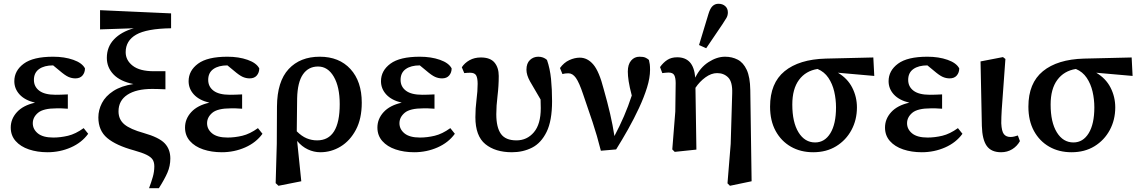

<svg xmlns="http://www.w3.org/2000/svg" viewBox="-20 -794 6051 1019"><path d="M232 14Q178 14 133.5 -1Q89 -16 63 -45.5Q37 -75 37 -117Q37 -163 70 -199Q103 -235 166 -249Q112 -262 84 -292.5Q56 -323 56 -363Q56 -419 106 -456Q156 -493 262 -493Q322 -493 369 -476.5Q416 -460 431 -431Q431 -409 418 -393.5Q405 -378 380 -378Q361 -378 343 -386Q325 -394 296 -419L262 -447Q215 -447 187.5 -427.5Q160 -408 160 -370Q160 -334 188.5 -312.5Q217 -291 275 -291Q290 -291 304 -291.5Q318 -292 340 -293V-217Q315 -219 303.5 -219Q292 -219 281 -219Q210 -219 182 -195.5Q154 -172 154 -140Q154 -108 181 -86Q208 -64 263 -64Q301 -64 341 -73.5Q381 -83 424 -114L448 -84Q414 -37 356 -11.5Q298 14 232 14Z M771 205Q783 173 791 145Q799 117 799 89Q799 67 790 53Q781 39 757.5 27.5Q734 16 691 4Q596 -22 549 -61.5Q502 -101 502 -171Q502 -210 521 -247Q540 -284 581.5 -311Q623 -338 688 -348Q618 -362 582.5 -399Q547 -436 547 -487Q547 -545 585 -585Q623 -625 690 -644L511 -638V-740L888 -723V-644Q758 -642 702.5 -610Q647 -578 647 -517Q647 -474 684.5 -445Q722 -416 796 -416H858V-320Q836 -321 819 -321.5Q802 -322 788 -322Q703 -322 656 -291Q609 -260 609 -203Q609 -160 640 -134Q671 -108 743 -88Q824 -65 854 -33.5Q884 -2 884 47Q884 87 868.5 122.5Q853 158 823 205Z M1157 14Q1103 14 1058.5 -1Q1014 -16 988 -45.5Q962 -75 962 -117Q962 -163 995 -199Q1028 -235 1091 -249Q1037 -262 1009 -292.5Q981 -323 981 -363Q981 -419 1031 -456Q1081 -493 1187 -493Q1247 -493 1294 -476.5Q1341 -460 1356 -431Q1356 -409 1343 -393.5Q1330 -378 1305 -378Q1286 -378 1268 -386Q1250 -394 1221 -419L1187 -447Q1140 -447 1112.5 -427.5Q1085 -408 1085 -370Q1085 -334 1113.5 -312.5Q1142 -291 1200 -291Q1215 -291 1229 -291.5Q1243 -292 1265 -293V-217Q1240 -219 1228.5 -219Q1217 -219 1206 -219Q1135 -219 1107 -195.5Q1079 -172 1079 -140Q1079 -108 1106 -86Q1133 -64 1188 -64Q1226 -64 1266 -73.5Q1306 -83 1349 -114L1373 -84Q1339 -37 1281 -11.5Q1223 14 1157 14Z M1557 -272 1555 -97Q1581 -71 1607.5 -60Q1634 -49 1663 -49Q1783 -49 1783 -241Q1783 -333 1751.5 -387Q1720 -441 1668 -441Q1617 -441 1588 -399.5Q1559 -358 1557 -272ZM1443 178 1449 -31 1450 -229Q1451 -362 1512 -427.5Q1573 -493 1677 -493Q1780 -493 1840 -427.5Q1900 -362 1900 -249Q1900 -164 1869 -105.5Q1838 -47 1788 -16.5Q1738 14 1680 14Q1646 14 1614 -1Q1582 -16 1557 -46L1579 168L1458 192Z M2178 14Q2124 14 2079.5 -1Q2035 -16 2009 -45.5Q1983 -75 1983 -117Q1983 -163 2016 -199Q2049 -235 2112 -249Q2058 -262 2030 -292.5Q2002 -323 2002 -363Q2002 -419 2052 -456Q2102 -493 2208 -493Q2268 -493 2315 -476.5Q2362 -460 2377 -431Q2377 -409 2364 -393.5Q2351 -378 2326 -378Q2307 -378 2289 -386Q2271 -394 2242 -419L2208 -447Q2161 -447 2133.5 -427.5Q2106 -408 2106 -370Q2106 -334 2134.5 -312.5Q2163 -291 2221 -291Q2236 -291 2250 -291.5Q2264 -292 2286 -293V-217Q2261 -219 2249.5 -219Q2238 -219 2227 -219Q2156 -219 2128 -195.5Q2100 -172 2100 -140Q2100 -108 2127 -86Q2154 -64 2209 -64Q2247 -64 2287 -73.5Q2327 -83 2370 -114L2394 -84Q2360 -37 2302 -11.5Q2244 14 2178 14Z M2697 14Q2609 14 2556 -29Q2503 -72 2503 -172Q2503 -219 2509 -265Q2515 -311 2515 -349Q2515 -380 2507 -394Q2499 -408 2475 -408Q2468 -408 2459.5 -407.5Q2451 -407 2444 -406L2431 -437Q2446 -460 2472 -474.5Q2498 -489 2532 -489Q2582 -489 2604.5 -462Q2627 -435 2627 -391Q2627 -338 2620.5 -285Q2614 -232 2614 -188Q2614 -118 2638.5 -83.5Q2663 -49 2721 -49Q2777 -49 2813.5 -92Q2850 -135 2850 -220Q2850 -232 2849.5 -243Q2849 -254 2849 -266Q2812 -328 2793 -362Q2774 -396 2774 -424Q2774 -458 2792.5 -475.5Q2811 -493 2837 -493Q2864 -493 2883 -476Q2899 -430 2904.5 -375Q2910 -320 2910 -257Q2910 -153 2881 -94Q2852 -35 2804 -10.5Q2756 14 2697 14Z M3169 6Q3149 -74 3125 -146Q3101 -218 3075 -293Q3054 -356 3036.5 -380.5Q3019 -405 2997 -405Q2987 -405 2979.5 -404Q2972 -403 2965 -401L2952 -433Q2973 -462 3001.5 -475Q3030 -488 3057 -488Q3098 -488 3129 -451.5Q3160 -415 3184 -321Q3204 -251 3218 -190.5Q3232 -130 3241 -72Q3269 -125 3291.5 -177Q3314 -229 3333 -287Q3321 -333 3316.5 -362.5Q3312 -392 3312 -414Q3312 -452 3329.5 -472.5Q3347 -493 3374 -493Q3394 -493 3404.5 -488.5Q3415 -484 3424 -476Q3427 -464 3428.5 -453Q3430 -442 3430 -423Q3430 -381 3414 -329.5Q3398 -278 3371.5 -221Q3345 -164 3313.5 -108Q3282 -52 3250 -1Z M3841 179 3858 -30 3866 -299Q3868 -359 3845 -382.5Q3822 -406 3786 -406Q3755 -406 3724 -383.5Q3693 -361 3671 -328L3676 0L3561 12L3548 -1L3564 -202L3566 -353Q3566 -381 3558.5 -395Q3551 -409 3528 -409Q3521 -409 3512 -408Q3503 -407 3495 -406L3483 -438Q3500 -462 3521.5 -476Q3543 -490 3574 -490Q3617 -490 3641 -464Q3665 -438 3670 -382Q3696 -436 3740.5 -464.5Q3785 -493 3828 -493Q3865 -493 3895 -477.5Q3925 -462 3943 -423.5Q3961 -385 3962 -316L3969 168L3854 192ZM3690 -555 3740 -720Q3749 -750 3762 -762Q3775 -774 3793 -774Q3815 -774 3829 -761.5Q3843 -749 3843 -728Q3843 -712 3835.5 -699Q3828 -686 3814 -665L3728 -538Z M4296 14Q4229 14 4177.5 -15.5Q4126 -45 4096.5 -99Q4067 -153 4067 -228Q4067 -353 4144 -416Q4221 -479 4362 -483L4615 -489L4620 -391L4427 -408Q4478 -378 4503 -329Q4528 -280 4528 -224Q4528 -158 4499 -104Q4470 -50 4418 -18Q4366 14 4296 14ZM4185 -239Q4185 -145 4218 -91.5Q4251 -38 4306 -38Q4357 -38 4387 -87Q4417 -136 4417 -224Q4417 -267 4407.5 -308Q4398 -349 4376.5 -381Q4355 -413 4319 -428Q4256 -418 4220.5 -370Q4185 -322 4185 -239Z M4872 14Q4818 14 4773.5 -1Q4729 -16 4703 -45.5Q4677 -75 4677 -117Q4677 -163 4710 -199Q4743 -235 4806 -249Q4752 -262 4724 -292.5Q4696 -323 4696 -363Q4696 -419 4746 -456Q4796 -493 4902 -493Q4962 -493 5009 -476.5Q5056 -460 5071 -431Q5071 -409 5058 -393.5Q5045 -378 5020 -378Q5001 -378 4983 -386Q4965 -394 4936 -419L4902 -447Q4855 -447 4827.5 -427.5Q4800 -408 4800 -370Q4800 -334 4828.5 -312.5Q4857 -291 4915 -291Q4930 -291 4944 -291.5Q4958 -292 4980 -293V-217Q4955 -219 4943.5 -219Q4932 -219 4921 -219Q4850 -219 4822 -195.5Q4794 -172 4794 -140Q4794 -108 4821 -86Q4848 -64 4903 -64Q4941 -64 4981 -73.5Q5021 -83 5064 -114L5088 -84Q5054 -37 4996 -11.5Q4938 14 4872 14Z M5293 14Q5241 14 5217 -19.5Q5193 -53 5191 -126L5184 -468L5303 -491L5316 -481Q5309 -379 5304 -315.5Q5299 -252 5296.5 -212Q5294 -172 5294 -140Q5296 -97 5308 -82Q5320 -67 5343 -67Q5353 -67 5363 -69.5Q5373 -72 5382 -75L5393 -45Q5378 -18 5352 -2Q5326 14 5293 14Z M5667 14Q5600 14 5548.5 -15.5Q5497 -45 5467.5 -99Q5438 -153 5438 -228Q5438 -353 5515 -416Q5592 -479 5733 -483L5986 -489L5991 -391L5798 -408Q5849 -378 5874 -329Q5899 -280 5899 -224Q5899 -158 5870 -104Q5841 -50 5789 -18Q5737 14 5667 14ZM5556 -239Q5556 -145 5589 -91.5Q5622 -38 5677 -38Q5728 -38 5758 -87Q5788 -136 5788 -224Q5788 -267 5778.5 -308Q5769 -349 5747.5 -381Q5726 -413 5690 -428Q5627 -418 5591.5 -370Q5556 -322 5556 -239Z"/></svg>

Font: Source Serif Pro SemiBold
Style: Regular
Weight: 600
Designer: Frank Grießhammer
Foundry: Adobe Systems Incorporated
Version: Version 3.001;hotconv 1.0.111;makeotfexe 2.5.65597